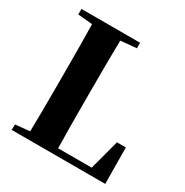

<svg xmlns="http://www.w3.org/2000/svg" viewBox="-170 -887 992 1027"><g transform="rotate(30 325.5 -373.5)"><path d="M41 0 42 -34 202 -50H219L218 0ZM130 0Q132 -86 132.5 -170.5Q133 -255 133 -324V-395Q133 -484 132.5 -572Q132 -660 130 -747H306Q304 -661 303.5 -574.5Q303 -488 303 -411V-346Q303 -263 303.5 -175.5Q304 -88 306 0ZM218 0 219 -39H588L503 -2L562 -224H617L619 0ZM41 -713V-747H403V-713L240 -698H202Z"/></g></svg>

Font: Noto Serif JP ExtraLight Black
Style: Regular
Weight: 900
Version: Version 2.003-H1;hotconv 1.1.1;makeotfexe 2.6.0